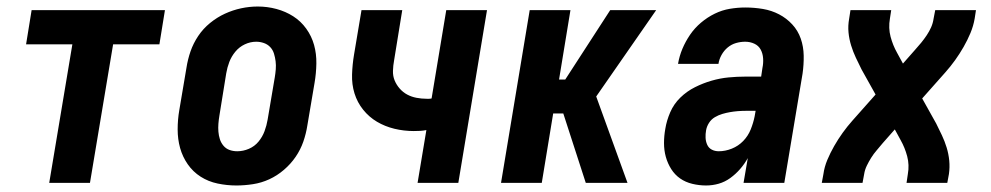

<svg xmlns="http://www.w3.org/2000/svg" viewBox="-20 -561 3040 589"><path d="M131 0 202 -425H60L77 -530H486L469 -425H327L256 0Z M705 8Q676 8 647.5 2Q619 -4 595.5 -19Q572 -34 556 -57Q540 -80 532.5 -107Q525 -134 525 -164Q525 -194 530 -223L552 -353Q556 -379 564.5 -403.5Q573 -428 588 -450.5Q603 -473 624.5 -490.5Q646 -508 670 -519Q694 -530 719.5 -535.5Q745 -541 771 -541Q800 -541 828 -533.5Q856 -526 879.5 -511Q903 -496 919.5 -473Q936 -450 943.5 -423Q951 -396 950.5 -366Q950 -336 945 -307L923 -177Q919 -151 910.5 -126.5Q902 -102 887 -80Q872 -58 851 -40Q830 -22 806 -11Q782 0 756 4Q730 8 705 8ZM708 -97Q726 -97 743.5 -104.5Q761 -112 773 -126.5Q785 -141 791.5 -158.5Q798 -176 801 -194L823 -324Q825 -336 826 -348.5Q827 -361 825.5 -373Q824 -385 820.5 -396.5Q817 -408 809 -416.5Q801 -425 789.5 -429Q778 -433 766 -433Q748 -433 731 -425Q714 -417 702 -402.5Q690 -388 683.5 -371Q677 -354 674 -336L653 -206Q651 -194 650 -181.5Q649 -169 650 -157Q651 -145 654.5 -134Q658 -123 665.5 -114Q673 -105 684 -101Q695 -97 708 -97Z M1261 0 1288 -162Q1278 -160 1268.5 -159.5Q1259 -159 1249 -159Q1219 -159 1190 -166Q1161 -173 1136.5 -187.5Q1112 -202 1094 -224.5Q1076 -247 1067.5 -274.5Q1059 -302 1060 -332.5Q1061 -363 1066 -393L1089 -530H1214L1189 -376Q1186 -360 1185.5 -344Q1185 -328 1190.5 -314.5Q1196 -301 1206 -289.5Q1216 -278 1229 -271Q1242 -264 1257.5 -261Q1273 -258 1289 -258Q1292 -258 1296 -258Q1300 -258 1304 -259L1349 -530H1474L1386 0Z M1517 0 1605 -530H1730L1695 -317H1714L1852 -530H1993L1809 -265L1905 0H1777L1708 -213H1677L1642 0Z M2146 8Q2125 8 2104 3Q2083 -2 2066.5 -13.5Q2050 -25 2039 -42.5Q2028 -60 2022.5 -80Q2017 -100 2017 -122Q2017 -144 2021 -166Q2025 -191 2036 -216.5Q2047 -242 2067 -261.5Q2087 -281 2112 -293.5Q2137 -306 2163 -313.5Q2189 -321 2215 -323.5Q2241 -326 2267 -326H2315L2319 -353Q2319 -353 2319 -353Q2319 -353 2319 -353Q2322 -367 2321 -382Q2320 -397 2313.5 -409Q2307 -421 2294 -427Q2281 -433 2266 -433Q2252 -433 2238 -429Q2224 -425 2212.5 -415.5Q2201 -406 2193.5 -392.5Q2186 -379 2184 -365H2060Q2064 -389 2073.5 -411.5Q2083 -434 2097 -454.5Q2111 -475 2130.5 -491.5Q2150 -508 2172.5 -519Q2195 -530 2219 -534Q2243 -538 2266 -538Q2294 -538 2320.5 -533.5Q2347 -529 2370 -517Q2393 -505 2410.5 -486Q2428 -467 2436.5 -442.5Q2445 -418 2445.5 -390.5Q2446 -363 2442 -335L2386 0H2261L2274 -76Q2264 -58 2250.5 -42.5Q2237 -27 2220.5 -15Q2204 -3 2185 2.5Q2166 8 2146 8ZM2185 -97Q2205 -97 2225 -105Q2245 -113 2260 -128.5Q2275 -144 2283 -164Q2291 -184 2295 -204L2298 -221H2267Q2255 -221 2243 -220Q2231 -219 2219.5 -217Q2208 -215 2196 -211.5Q2184 -208 2173 -201.5Q2162 -195 2155 -184Q2148 -173 2146 -161Q2144 -150 2144.5 -138.5Q2145 -127 2149.5 -117Q2154 -107 2163.5 -102Q2173 -97 2185 -97Z M2501 0 2506 -27Q2509 -49 2518 -70.5Q2527 -92 2539 -113Q2551 -134 2565 -153.5Q2579 -173 2595 -191L2666 -271L2623 -348Q2614 -366 2605.5 -384Q2597 -402 2591 -421.5Q2585 -441 2583 -461.5Q2581 -482 2585 -504L2589 -530H2714L2710 -504Q2705 -475 2712 -448.5Q2719 -422 2732 -399L2750 -366L2787 -408Q2797 -419 2806 -430Q2815 -441 2823 -453Q2831 -465 2836.5 -477.5Q2842 -490 2844 -504L2849 -530H2974L2970 -504Q2966 -481 2957 -459.5Q2948 -438 2936 -417Q2924 -396 2910 -376.5Q2896 -357 2880 -339L2809 -259L2852 -182Q2861 -164 2869.5 -146Q2878 -128 2884 -108.5Q2890 -89 2892 -68.5Q2894 -48 2891 -27L2886 0H2761L2765 -27Q2770 -55 2763 -81.5Q2756 -108 2743 -131L2725 -164L2688 -122Q2679 -111 2669.5 -100Q2660 -89 2652.5 -77Q2645 -65 2639 -52.5Q2633 -40 2631 -27L2626 0Z"/></svg>

Font: Iosevka Curly XBdObl
Style: Regular
Weight: 800
Italic angle: -9°
Monospace: yes
Designer: Belleve Invis
Foundry: Belleve Invis
Version: Version 11.1.0; ttfautohint (v1.8.3)